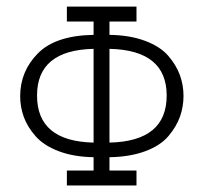

<svg xmlns="http://www.w3.org/2000/svg" viewBox="-20 -570 626 590"><path d="M399.4 -549.8V-503.9H316.4V-462.9Q379.9 -461.9 426.3 -444.3Q472.7 -426.8 497.1 -398.4Q521.5 -370.1 532.7 -339.4Q543.9 -308.6 543.9 -275.4Q543.9 -242.2 533.2 -211.9Q522.5 -181.6 498 -152.3Q473.6 -123 426.8 -105.5Q379.9 -87.9 316.4 -86.9V-45.9H399.4V0H185.5V-45.9H267.6V-86.9Q206.1 -87.9 160.2 -105.5Q114.3 -123 89.4 -151.4Q64.5 -179.7 53.2 -210.4Q42 -241.2 42 -274.4Q42 -350.6 96.2 -405.8Q150.4 -460.9 267.6 -462.9V-503.9H185.5V-549.8ZM316.4 -419.9V-131.8Q492.2 -135.7 492.2 -276.4Q492.2 -416 316.4 -419.9ZM267.6 -131.8V-419.9Q93.8 -416 93.8 -276.4Q93.8 -135.7 267.6 -131.8Z"/></svg>

Font: Thabit
Style: Regular
Weight: 500
Designer: Regenerated by Nadim Shaikli
Foundry: MAK Alagha
Version: 0.01